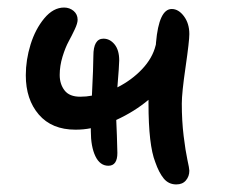

<svg xmlns="http://www.w3.org/2000/svg" viewBox="-20 -524 600 512"><path d="M181.2 -178.2Q118.2 -178.2 83.5 -218.5Q48.8 -258.8 48.8 -323.2Q48.8 -364.3 61.5 -405.3Q74.2 -446.3 98.1 -475.1Q122.1 -503.9 150.9 -503.9Q165.5 -503.9 176.3 -494.9Q187 -485.8 187 -471.2Q187 -461.9 179.4 -445.8Q171.9 -429.7 163.1 -413.6Q154.3 -397.5 146.7 -372.8Q139.2 -348.1 139.2 -324.2Q139.2 -299.8 152.1 -283Q165 -266.1 193.8 -266.1Q210.4 -266.1 225.1 -269Q229 -347.2 229 -375Q229 -420.9 255.9 -420.9Q272.9 -420.9 285.4 -405.8Q297.9 -390.6 297.9 -362.8Q297.9 -350.6 293 -291Q331.5 -310.5 359.1 -339.8Q386.7 -369.1 395 -402.8Q396 -404.8 396 -410.2Q403.8 -500 438 -500Q456.1 -500 470.5 -480.7Q484.9 -461.4 484.9 -433.1Q484.9 -414.6 474.9 -345.5Q464.8 -276.4 464.8 -248Q464.8 -201.7 469.7 -161.6Q474.6 -121.6 479.7 -98.1Q484.9 -74.7 484.9 -68.8Q484.9 -53.7 475.8 -43Q466.8 -32.2 450.2 -32.2Q429.7 -32.2 416.7 -47.9Q403.8 -63.5 394 -91.8Q376 -137.2 376 -248V-257.8Q338.9 -226.6 290 -204.1Q290.5 -195.8 291.7 -162.8Q293 -129.9 293 -116.2Q293 -82 269 -82Q246.6 -82 234.4 -107.4Q222.2 -132.8 222.2 -174.8V-182.1Q203.1 -178.2 181.2 -178.2Z"/></svg>

Font: Shantell Sans Irregular Bouncy
Style: Regular
Weight: 400
Designer: Stephen Nixon, Anya Danilova, Shantell Martin
Foundry: Arrow Type
Version: Version 1.006;[9816181b4]